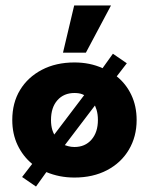

<svg xmlns="http://www.w3.org/2000/svg" viewBox="-20 -641 546 704"><path d="M112 43 61 8 98 -40Q64 -68 44.5 -109Q25 -150 25 -201Q25 -264 53.5 -311Q82 -358 133.5 -385Q185 -412 253 -412Q310 -412 356 -391L394 -444L445 -409L408 -361Q442 -334 461.5 -293Q481 -252 481 -201Q481 -140 452.5 -92Q424 -44 372.5 -17Q321 10 253 10Q225 10 199.5 5Q174 0 150 -10ZM158 -120 312 -323 303 -284Q293 -291 281.5 -295.5Q270 -300 253 -300Q214 -300 190.5 -273.5Q167 -247 167 -201Q167 -180 172 -164Q177 -148 190 -130ZM253 -102Q292 -102 315.5 -129Q339 -156 339 -201Q339 -222 334 -238.5Q329 -255 323 -262L347 -279L195 -79L210 -112Q219 -108 230 -105Q241 -102 253 -102ZM211 -448 252 -621H387L295 -448Z"/></svg>

Font: Rokkitt SemiBold ExtraBold
Style: Regular
Weight: 800
Version: Version 3.103